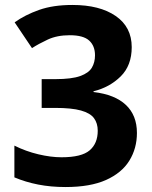

<svg xmlns="http://www.w3.org/2000/svg" viewBox="-20 -744 612 774"><path d="M511 -554Q511 -480 466.5 -436Q422 -392 357 -376V-373Q443 -363 487.5 -321Q532 -279 532 -208Q532 -146 501.5 -96.5Q471 -47 407.5 -18.5Q344 10 244 10Q185 10 134 0Q83 -10 38 -29V-157Q84 -134 134.5 -122Q185 -110 228 -110Q309 -110 341.5 -138Q374 -166 374 -217Q374 -247 359 -267.5Q344 -288 306.5 -298.5Q269 -309 202 -309H148V-425H203Q269 -425 303.5 -437.5Q338 -450 350.5 -471.5Q363 -493 363 -521Q363 -559 339.5 -580.5Q316 -602 261 -602Q210 -602 172.5 -584.5Q135 -567 109 -550L39 -654Q81 -684 137.5 -704Q194 -724 272 -724Q382 -724 446.5 -679.5Q511 -635 511 -554Z"/></svg>

Font: Noto Sans Gunjala Gondi
Style: Regular
Weight: 400
Designer: Ek Type
Foundry: Ek Type
Version: Version 1.004